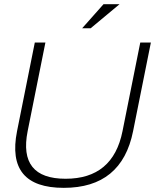

<svg xmlns="http://www.w3.org/2000/svg" viewBox="-20 -904 758 929"><path d="M62.5 -269.5 148.4 -698.2H199.7L113.8 -269.5Q67.9 -39.1 297.4 -39.1Q526.9 -39.1 572.8 -269.5L658.7 -698.2H710L624 -269.5Q569.3 4.9 288.6 4.9Q7.8 4.9 62.5 -269.5ZM481 -883.8H558.6L418.5 -767.1H377.4Z"/></svg>

Font: Sansation Light
Style: Light Italic
Weight: 300
Designer: Bernd Montag
Version: Version 1.301